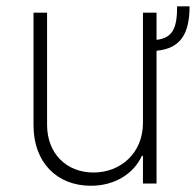

<svg xmlns="http://www.w3.org/2000/svg" viewBox="-20 -586 625 613"><path d="M545.5 -565.7C545.5 -497.2 532 -464.8 479.8 -458.8V-545.5H436.4V-193.5C436.4 -96.2 364 -35.2 278.8 -35.2C191.4 -35.2 130.3 -96.6 130.3 -187.5V-545.5H87V-185.7C87 -66.4 163 7.1 269.9 7.1C347.7 7.1 407.3 -32.3 432.9 -88.4H436.4V0H479.8V-424C556.1 -431.1 585.2 -477.6 585.2 -565.7Z"/></svg>

Font: Karasuma Gothic
Style: Thin
Weight: 200
Designer: Rasmus Andersson / Ryoko Ishizuka
Foundry: rsms
Version: Version 1.00